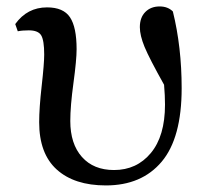

<svg xmlns="http://www.w3.org/2000/svg" viewBox="-20 -561 640 596"><path d="M35.2 -463.9 27.3 -486.3Q64.5 -538.1 126 -538.1Q176.8 -538.1 197.3 -507.3Q217.8 -476.6 217.8 -408.2Q217.8 -375 208 -303.2Q198.2 -231.4 198.2 -185.5Q198.2 -114.3 234.4 -73.7Q270.5 -33.2 334 -33.2Q404.3 -33.2 448.2 -85.9Q492.2 -138.7 492.2 -236.3Q492.2 -263.7 489.3 -297.9Q443.4 -379.9 428.7 -415.5Q414.1 -451.2 414.1 -476.6Q414.1 -506.8 431.2 -523.9Q448.2 -541 475.6 -541Q501 -541 516.6 -525.4Q543.9 -415 543.9 -287.1Q543.9 -132.8 481.9 -59.1Q419.9 14.6 308.6 14.6Q210.9 14.6 156.2 -34.7Q101.6 -84 101.6 -181.6Q101.6 -225.6 109.4 -294.4Q117.2 -363.3 117.2 -391.6Q117.2 -435.5 107.9 -451.2Q98.6 -466.8 69.3 -466.8Q48.8 -466.8 35.2 -463.9Z"/></svg>

Font: GenYoMin TW TTF SemiBold
Style: Regular
Weight: 600
Version: Version 1.300